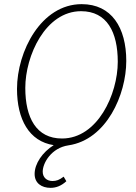

<svg xmlns="http://www.w3.org/2000/svg" viewBox="-20 -691 657 926"><path d="M224 215C251 215 276 205 300 183L287 161C266 177 252 182 233 182C206 182 186 165 186 137C186 95 228 22 310 10C494 -17 589 -235 589 -397C589 -558 518 -671 374 -671C178 -671 62 -443 62 -262C62 -116 120 -9 239 9C185 43 147 98 147 148C147 192 180 215 224 215ZM279 -23C155 -23 102 -123 102 -267C102 -422 199 -637 371 -637C496 -637 548 -536 548 -393C548 -237 451 -23 279 -23Z"/></svg>

Font: Source Sans Pro Light
Style: Italic
Weight: 300
Italic angle: -11°
Designer: Paul D. Hunt
Foundry: Adobe Systems Incorporated
Version: Version 3.006;hotconv 1.0.111;makeotfexe 2.5.65597